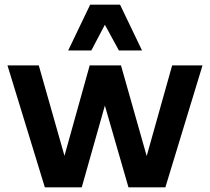

<svg xmlns="http://www.w3.org/2000/svg" viewBox="-20 -802 900 822"><path d="M847 -522 688 0H530L429 -350L330 0H172L12 -522H146L256 -135L364 -522H498L608 -134L717 -522ZM366 -782H494L588 -586H489L429 -696L371 -586H272Z"/></svg>

Font: AmikoBold
Style: Bold
Weight: 700
Designer: Pablo Impallari, Rodrigo Fuenzalida, Andres Torresi
Foundry: Impallari Type
Version: Version 1.000; ttfautohint (v1.3)